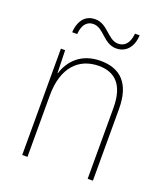

<svg xmlns="http://www.w3.org/2000/svg" viewBox="-132 -804 777 896"><g transform="rotate(20 256.5 -356.0)"><path d="M106 -618H131C135 -672 161 -688 187 -688C239 -688 261 -617 324 -617C369 -617 404 -649 407 -712H384C379 -658 353 -641 325 -641C274 -641 250 -712 188 -712C143 -712 111 -683 106 -618ZM278 -538C178 -538 128 -477 109 -416H107L104 -528H83V0H109V-305C109 -446 180 -513 278 -513C359 -513 408 -465 408 -352V0H434V-357C434 -481 377 -538 278 -538Z"/></g></svg>

Font: Noto Sans Malayalam SemiCondensed Thin
Style: Regular
Weight: 100
Width: 4
Designer: Jelle Bosma - Monotype Design Team
Foundry: Monotype Imaging Inc.
Version: Version 2.104